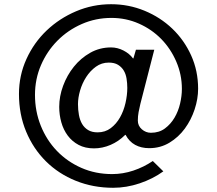

<svg xmlns="http://www.w3.org/2000/svg" viewBox="-20 -865 1030 911"><path d="M920 -444Q920 -396 903.5 -346Q887 -296 857 -255Q827 -214 784 -188Q741 -162 688 -162Q650 -162 621.5 -177.5Q593 -193 576 -225H574Q543 -194 504.5 -177.5Q466 -161 426 -161Q384 -161 353 -177.5Q322 -194 301.5 -221.5Q281 -249 271 -284.5Q261 -320 261 -358Q261 -408 279.5 -458Q298 -508 330.5 -548.5Q363 -589 408 -614.5Q453 -640 507 -640Q537 -640 565.5 -625.5Q594 -611 611 -588H613L625 -629H712L646 -372Q641 -352 637.5 -332.5Q634 -313 634 -293Q634 -268 653 -251.5Q672 -235 696 -235Q735 -235 762.5 -255.5Q790 -276 808 -306.5Q826 -337 834.5 -373.5Q843 -410 843 -443Q843 -511 816.5 -572.5Q790 -634 745 -680Q700 -726 639 -753Q578 -780 509 -780Q434 -780 368 -751Q302 -722 252.5 -672Q203 -622 174.5 -556Q146 -490 146 -415Q146 -337 173.5 -268.5Q201 -200 250 -149Q299 -98 366 -68.5Q433 -39 512 -39Q563 -39 612.5 -55.5Q662 -72 705 -101L755 -52Q705 -16 642.5 5Q580 26 517 26Q422 26 340 -7Q258 -40 198 -99.5Q138 -159 104 -240.5Q70 -322 70 -419Q70 -507 105.5 -585Q141 -663 201.5 -720.5Q262 -778 341 -811.5Q420 -845 507 -845Q591 -845 666 -814Q741 -783 797.5 -729Q854 -675 887 -602Q920 -529 920 -444ZM584 -448Q584 -470 580.5 -492Q577 -514 567 -530.5Q557 -547 540 -557.5Q523 -568 496 -568Q462 -568 435 -548.5Q408 -529 389 -499.5Q370 -470 360 -435.5Q350 -401 350 -371Q350 -344 354.5 -319.5Q359 -295 369.5 -277Q380 -259 398 -248Q416 -237 443 -237Q479 -237 505.5 -257Q532 -277 549.5 -308Q567 -339 575.5 -376.5Q584 -414 584 -448Z"/></svg>

Font: TypoPRO Sinkin Sans
Style: 400 Regular
Weight: 400
Designer: Keith Bates
Foundry: K-Type
Version: Sinkin Sans (version 1.0)  by Keith Bates   •   © 2014   www